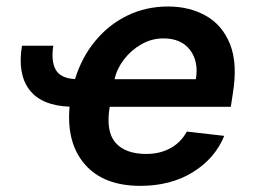

<svg xmlns="http://www.w3.org/2000/svg" viewBox="-20 -573 796 603"><path d="M49 -429.3H147.4Q139.9 -381.7 154.8 -354.4Q169.7 -327.1 215.6 -324.6Q236.9 -393.5 279.5 -444.8Q322.1 -496.1 380.3 -524.3Q438.6 -552.6 507.8 -552.6Q574.9 -552.6 626.8 -523.4Q678.6 -494.3 702.8 -433.4Q726.9 -372.5 710.9 -277L704.9 -237.6H324.6L324.2 -235.8Q312.1 -159.1 343.2 -124.3Q374.3 -89.5 439.3 -89.5Q481.5 -89.5 514.6 -107.2Q547.6 -125 566.8 -159.8L684.3 -146.3Q655.2 -75.3 585.8 -32.3Q516.3 10.7 420.8 10.7Q305.4 10.7 246.8 -56.5Q188.2 -123.6 198.5 -237.9Q109.7 -241.5 72.1 -291.4Q34.4 -341.3 49 -429.3ZM339.8 -324.2H595.2Q604.4 -380 576.7 -416.2Q549 -452.4 493.3 -452.4Q456.3 -452.4 424 -433.9Q391.7 -415.5 369.3 -386.2Q346.9 -356.9 339.8 -324.2Z"/></svg>

Font: Inter UI Semi Bold
Style: Italic
Weight: 600
Italic angle: -9.39999°
Designer: Rasmus Andersson
Foundry: rsms
Version: 3.2;8d6f07862